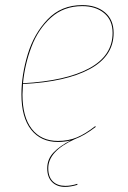

<svg xmlns="http://www.w3.org/2000/svg" viewBox="-20 -547 500 752"><path d="M70 -218Q68 -188 68 -177Q68 -89 104.5 -42Q141 5 207 5Q248 5 281.5 -9Q315 -23 353 -53L355 -50Q311 -16 273 -2Q169 45 169 112Q169 146 187 163.5Q205 181 236 181Q258 181 283 173V177Q256 185 235 185Q203 185 184 166Q165 147 165 112Q165 76 190 50Q215 24 257 3Q233 9 207 9Q140 9 102 -39Q64 -87 64 -177Q64 -253 88.5 -334Q113 -415 166.5 -471Q220 -527 302 -527Q357 -527 391 -498.5Q425 -470 425 -418Q425 -327 331.5 -276.5Q238 -226 70 -218ZM70 -221Q238 -230 329.5 -279.5Q421 -329 421 -418Q421 -468 388 -495.5Q355 -523 302 -523Q229 -523 179 -477.5Q129 -432 103 -363Q77 -294 70 -221Z"/></svg>

Font: Fira Sans Condensed Four
Style: Italic
Weight: 100
Width: 3
Italic angle: -8°
Designer: bBox Type GmbH & Carrois Corporate GbR & Edenspiekermann AG
Foundry: bBox Type GmbH & Carrois Corporate GbR & Edenspiekermann AG
Version: Version 4.301